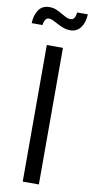

<svg xmlns="http://www.w3.org/2000/svg" viewBox="-112 -967 485 1007"><g transform="rotate(10 130.0 -463.0)"><path d="M172.9 -727.5V0H86.9V-727.5ZM193.4 -824.7Q175.3 -824.7 158.2 -830.8Q141.1 -836.9 126 -845.2Q110.8 -853.5 97.9 -859.9Q85 -866.2 74.7 -866.2Q61 -866.2 54.4 -853.8Q47.9 -841.3 46.4 -826.7H-11.2Q-9.8 -869.6 9.5 -897.7Q28.8 -925.8 66.9 -925.8Q86.4 -925.8 102.5 -919.2Q118.7 -912.6 132.6 -904.3Q146.5 -896 159.4 -889.4Q172.4 -882.8 184.6 -882.8Q197.8 -882.8 204.6 -892.3Q211.4 -901.9 214.4 -923.3H271Q269 -878.4 248.8 -851.6Q228.5 -824.7 193.4 -824.7Z"/></g></svg>

Font: V-Inter
Style: Regular-375
Weight: 375
Designer: Rasmus Andersson
Foundry: rsms
Version: Version 4.000;git-4146feb